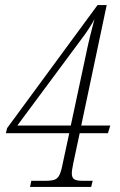

<svg xmlns="http://www.w3.org/2000/svg" viewBox="-20 -734 472 754"><path d="M98 0 103 -24H159Q182 -24 194.5 -28.5Q207 -33 214 -48Q221 -63 227 -95L252 -211H3L8 -231L363 -714H399L299 -241H413L404 -211H293L268 -94Q266 -83 264 -72.5Q262 -62 262 -53Q262 -37 271 -30.5Q280 -24 304 -24H344L338 0ZM301 -582 48 -241H258L314 -503Q324 -552 333.5 -591Q343 -630 351 -659Q343 -643 327.5 -619.5Q312 -596 301 -582Z"/></svg>

Font: Noto Serif Tamil ExtraCondensed ExtraLight
Style: Italic
Weight: 200
Width: 2
Italic angle: -12°
Designer: Indian Type Foundry, Tom Grace, and the Monotype Design Team
Foundry: Monotype Imaging Inc.
Version: Version 2.003; ttfautohint (v1.8.4.7-5d5b)